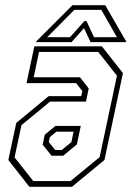

<svg xmlns="http://www.w3.org/2000/svg" viewBox="-20 -718 506 738"><path d="M93 0 12 -103 42.5 -245.5 167 -348.5H292L296.5 -368L272.5 -398.5H82L112 -540H371.5L452.5 -437L381.5 -103L256.5 0ZM108 -22H251L363 -114L429.5 -427L357.5 -518.5H130L109.5 -421H287.5L321 -378L310.5 -327.5H172.5L62.5 -237L36 -113ZM178 -119.5 144 -162 152 -200 193 -234H290.5L275.5 -163L223 -119.5ZM192 -141.5H217.5L254.5 -172L263 -212H197L171.5 -191L167.5 -172ZM258.5 -698H384.5L466.5 -556H328L303 -610L255 -556H116.5ZM265.5 -680 161.5 -575H249L304.5 -637H312.5L341.5 -575H429.5L369.5 -680Z"/></svg>

Font: Tourney Condensed ExtraLight
Style: Italic
Weight: 200
Width: 3
Italic angle: -12°
Designer: Tyler Finck
Foundry: Etcetera Type Co
Version: Version 1.010; ttfautohint (v1.8.3)